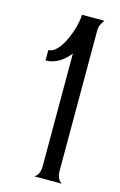

<svg xmlns="http://www.w3.org/2000/svg" viewBox="-108 -730 487 780"><g transform="rotate(15 135.0 -340.0)"><path d="M141.6 -520.5Q123.5 -496.6 97.7 -480.5Q71.8 -464.4 41.5 -464.4V-508.3Q55.2 -508.3 67.6 -518.1Q80.1 -527.8 90.6 -543.2Q101.1 -558.6 109.6 -577.9Q118.2 -597.2 124.3 -616.5Q130.4 -635.7 133.5 -653.1Q136.7 -670.4 136.7 -682.1H231Q224.1 -672.9 218.5 -661.6Q212.9 -650.4 212.9 -638.2V-44.9Q212.9 -31.2 217.8 -18.3Q222.7 -5.4 234.9 2H119.6Q131.8 -5.4 136.7 -18.3Q141.6 -31.2 141.6 -44.9Z"/></g></svg>

Font: XAYAX
Style: Regular
Weight: 400
Designer: Peter Wiegel
Foundry: Peter Wiegel
Version: Version 1.000 2009 initial release